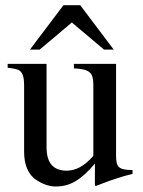

<svg xmlns="http://www.w3.org/2000/svg" viewBox="-20 -693 540 723"><path d="M92.8 -506.3 218.8 -673.3H282.2L408.2 -506.3H371.6L250.5 -608.4Q220.2 -583 189.9 -557.1Q159.7 -531.2 129.4 -506.3ZM155.3 -452.6V-140.1Q155.3 -93.3 174.6 -71.8Q193.8 -50.3 230.5 -50.3Q256.8 -50.3 281.5 -63.7Q306.2 -77.1 331.5 -106V-372.6Q331.5 -390.6 328.4 -402.3Q325.2 -414.1 317.1 -420.9Q309.1 -427.7 294.9 -431.2Q280.8 -434.6 258.3 -435.5V-452.6H417V-108.9Q417 -91.8 419.2 -80.8Q421.4 -69.8 428.2 -63.7Q435.1 -57.6 447.3 -55.2Q459.5 -52.7 479 -52.7V-38.1Q465.3 -34.7 457.8 -32.7Q450.2 -30.8 443.1 -28.6Q436 -26.4 426 -23.2Q416 -20 397 -13.7Q390.6 -11.7 376.7 -6.3Q362.8 -1 341.3 7.3Q338.4 7.3 337.9 5.1Q337.4 2.9 337.4 -0.5V-77.1Q317.9 -53.7 299.8 -37.4Q281.7 -21 263.9 -10.5Q246.1 0 227.8 4.6Q209.5 9.3 189.5 9.3Q168.9 9.3 147.9 1Q127 -7.3 108.9 -21Q90.8 -36.1 80.8 -61.3Q70.8 -86.4 70.8 -121.6V-374.5Q70.8 -393.1 66.9 -406.5Q63 -419.9 54.7 -426.3Q49.3 -430.7 37.6 -433.3Q25.9 -436 8.8 -438V-452.6Z"/></svg>

Font: Dima Niloofar
Style: Regular
Weight: 400
Designer: R.Balvardi
Foundry: Dima Software Group
Version: Version 3.00;November 13, 2018;FontCreator 11.5.0.2427 64-bi